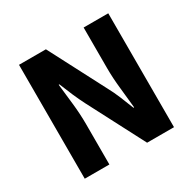

<svg xmlns="http://www.w3.org/2000/svg" viewBox="-146 -802 957 952"><g transform="rotate(-30 332.5 -326.0)"><path d="M77 0V-652H231L398 -331Q416 -298 431.5 -260.5Q447 -223 462 -184H466Q461 -237 454 -300Q447 -363 447 -421V-652H588V0H434L267 -321Q250 -354 233.5 -392Q217 -430 202 -468H198Q204 -414 211 -351.5Q218 -289 218 -231V0Z"/></g></svg>

Font: Source Sans 3
Style: Bold
Weight: 700
Designer: Paul D. Hunt
Foundry: Adobe
Version: Version 3.052;hotconv 1.1.0;makeotfexe 2.6.0